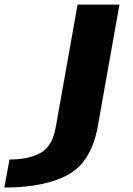

<svg xmlns="http://www.w3.org/2000/svg" viewBox="-204 -610 595 860"><path d="M-184.5 230Q-2.5 230 102.2 171.8Q207 113.5 235 -49.5L331 -589.5H143.5L46.5 -44.5Q32 44 -21 74.2Q-74 104.5 -161.5 104.5Z"/></svg>

Font: Anybody Expanded
Style: Bold Italic
Weight: 700
Width: 7
Italic angle: -10°
Version: Version 1.113;gftools[0.9.25]